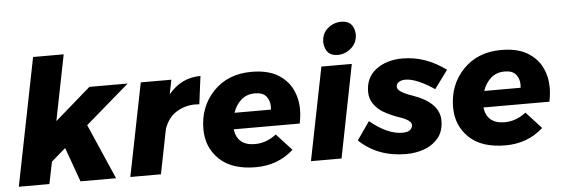

<svg xmlns="http://www.w3.org/2000/svg" viewBox="-50 -948 3259 1113"><g transform="rotate(-5 1579.0 -391.5)"><path d="M585 0H378L306 -200L223 -128L197 0H19L167 -742H345L269 -360L477 -541H700L445 -321Z M846 0H668L776 -541H954L937 -457Q1012 -548 1124 -548L1103 -385L1078 -386Q1021 -386 971.5 -356.5Q922 -327 898 -261Z M1398 7Q1260 7 1187 -62.5Q1114 -132 1114 -239Q1114 -370 1198.5 -458Q1283 -546 1420 -546Q1509.5 -546 1567.5 -514Q1627.5 -479 1654.8 -424Q1682 -369 1682 -305Q1682 -266 1673 -223H1289Q1302 -127 1405 -127Q1471 -127 1529 -172L1618 -75Q1527 7 1398 7ZM1514 -318 1515 -336Q1515 -371 1495 -395.5Q1475 -420 1430 -420Q1381 -420 1349 -391.2Q1317 -362.5 1302 -318Z M1897 0H1719L1827 -541H2004ZM1927 -600Q1857 -600 1850 -678Q1850 -731 1885 -760.5Q1920 -790 1964 -790Q2036 -790 2042 -712Q2042 -662 2007 -631Q1972 -600 1927 -600Z M2273 7Q2108 7 2000 -96L2074 -202Q2175 -118 2262 -118Q2318 -118 2321 -158Q2321 -187 2243.5 -211.5Q2202 -226 2160 -250Q2129.5 -267.5 2106.8 -298.8Q2084 -330 2084 -371Q2084 -456 2146 -501.5Q2208 -547 2298 -547Q2433 -547 2551 -459L2473 -353Q2370 -423 2304 -423Q2283.5 -423 2267.8 -413.8Q2252 -404.5 2252 -386Q2252 -357 2334 -329Q2493 -275 2493 -169Q2493 -109 2463 -70.5Q2429 -29 2379 -11Q2329 7 2273 7Z M2851 7Q2713 7 2640 -62.5Q2567 -132 2567 -239Q2567 -370 2651.5 -458Q2736 -546 2873 -546Q2962.5 -546 3020.5 -514Q3080.5 -479 3107.8 -424Q3135 -369 3135 -305Q3135 -266 3126 -223H2742Q2755 -127 2858 -127Q2924 -127 2982 -172L3071 -75Q2980 7 2851 7ZM2967 -318 2968 -336Q2968 -371 2948 -395.5Q2928 -420 2883 -420Q2834 -420 2802 -391.2Q2770 -362.5 2755 -318Z"/></g></svg>

Font: Argentum Novus
Style: Bold Italic
Weight: 700
Designer: Julieta Ulanovsky (font) & Cristiano Sobral (main changes)
Foundry: Julieta Ulanovsky (font) & Cristiano Sobral (main changes)
Version: Version 3.00;November 27, 2020;FontCreator 13.0.0.2655 64-bi